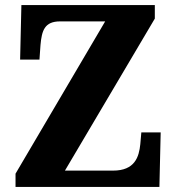

<svg xmlns="http://www.w3.org/2000/svg" viewBox="-20 -734 693 754"><path d="M41 0H606L611 -214H535L531 -168C526 -117 509 -64 424 -64H235L588 -661V-714H64L59 -500H135L139 -557C144 -614 155 -650 216 -650H393L41 -52Z"/></svg>

Font: Noto Serif Georgian SemiCondensed ExtraBold
Style: Regular
Weight: 800
Width: 4
Designer: Monotype Design Team, Akaki Razmadze
Foundry: Google LLC
Version: Version 2.003